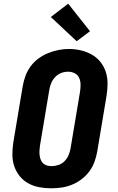

<svg xmlns="http://www.w3.org/2000/svg" viewBox="-20 -1011 640 1039"><path d="M256 8Q224 8 192 2Q160 -4 133 -19Q106 -34 86.5 -58Q67 -82 57 -112Q47 -142 47 -174.5Q47 -207 52 -240L103 -545Q108 -573 118 -600.5Q128 -628 146 -652.5Q164 -677 189 -695Q214 -713 241.5 -724Q269 -735 297 -740.5Q325 -746 354 -746Q387 -746 418 -738.5Q449 -731 476 -716Q503 -701 522.5 -677Q542 -653 552 -623Q562 -593 562 -560.5Q562 -528 557 -495L506 -190Q501 -162 491 -134.5Q481 -107 463 -83Q445 -59 420.5 -40.5Q396 -22 368.5 -11Q341 0 312.5 4Q284 8 256 8ZM259 -112Q278 -112 297 -118.5Q316 -125 330 -139.5Q344 -154 351.5 -172.5Q359 -191 362 -209L413 -514Q416 -534 416 -553Q416 -572 408.5 -589Q401 -606 384.5 -614.5Q368 -623 348 -623Q329 -623 311 -616Q293 -609 279 -594.5Q265 -580 257.5 -562Q250 -544 247 -526L196 -221Q194 -208 193.5 -195Q193 -182 194.5 -170Q196 -158 200.5 -146.5Q205 -135 213.5 -127Q222 -119 234 -115.5Q246 -112 259 -112ZM395 -788 255 -919 349 -991 467 -842Z"/></svg>

Font: Iosevka Curly Heavy Extended
Style: Italic
Weight: 900
Width: 7
Italic angle: -9°
Monospace: yes
Designer: Belleve Invis
Foundry: Belleve Invis
Version: Version 11.1.0; ttfautohint (v1.8.3)